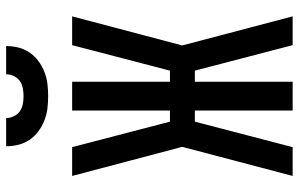

<svg xmlns="http://www.w3.org/2000/svg" viewBox="-198 -798 995 640"><g transform="rotate(-90 300.0 -477.5)"><path d="M34 0 131 -368 34 -735H130L215 -409H252V-735H348V-409H385L470 -735H566L469 -368L566 0H470L385 -326H348V0H252V-326H215L130 0ZM300 -815Q279 -815 258.5 -817.5Q238 -820 219 -827.5Q200 -835 183 -847.5Q166 -860 154.5 -877Q143 -894 138 -914Q133 -934 133 -955H227Q227 -942 233 -929.5Q239 -917 249.5 -909.5Q260 -902 273.5 -899.5Q287 -897 300 -897Q313 -897 326.5 -899.5Q340 -902 350.5 -909.5Q361 -917 367 -929.5Q373 -942 373 -955H467Q467 -934 462 -914Q457 -894 445.5 -877Q434 -860 417 -847.5Q400 -835 381 -827.5Q362 -820 341.5 -817.5Q321 -815 300 -815Z"/></g></svg>

Font: Zed Mono Medium Extended
Style: Regular
Weight: 500
Width: 7
Monospace: yes
Designer: Belleve Invis
Foundry: Belleve Invis
Version: Version 1.0.0; ttfautohint (v1.8.4)